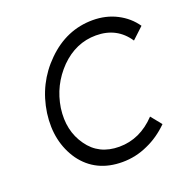

<svg xmlns="http://www.w3.org/2000/svg" viewBox="-129 -834 948 968"><g transform="rotate(-20 345.5 -350.0)"><path d="M469 -712Q328 -712 221 -606Q168 -554 136 -490Q104 -426 93 -350Q83 -275 97 -211Q111 -147 148 -94Q225 12 367 12Q439 12 504 -18Q536 -32 565.5 -52.5Q595 -73 621 -99L575 -156Q490 -66 378 -66Q269 -66 211 -149Q181 -191 170 -241Q159 -291 167 -350Q176 -409 201 -459Q226 -509 267 -551Q350 -634 458 -634Q570 -634 630 -544L691 -601Q673 -627 650 -647Q627 -667 598 -682Q569 -697 536.5 -704.5Q504 -712 469 -712Z"/></g></svg>

Font: Unageo
Style: Regular-Italic
Weight: 400
Designer: Richard Sepsi
Foundry: Richard Sepsi
Version: Version 2.000